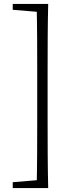

<svg xmlns="http://www.w3.org/2000/svg" viewBox="-20 -789 372 980"><path d="M226 -769Q224 -686 223.5 -600Q223 -514 223 -428V-170Q223 -85 223.5 0.5Q224 86 226 171H167Q169 88 169.5 2Q170 -84 170 -170V-428Q170 -513 169.5 -598.5Q169 -684 167 -769ZM197 -769V-728H178L45 -739V-769ZM197 130V171H45V141L178 130Z"/></svg>

Font: Noto Serif TC ExtraLight ExtraLight
Style: Regular
Weight: 250
Version: Version 2.003-H1;hotconv 1.1.1;makeotfexe 2.6.0